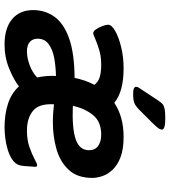

<svg xmlns="http://www.w3.org/2000/svg" viewBox="30 -788 765 866"><g transform="rotate(90 413.0 -355.5)"><path d="M405 -573Q387 -573 379.5 -576.5Q372 -580 372 -586Q372 -592 376 -598.5Q380 -605 387 -615L433 -685Q441 -697 448 -704Q455 -711 470 -714.5Q485 -718 515 -718Q565 -718 565 -703Q565 -694 556 -683Q547 -672 532 -657L476 -601Q461 -586 447.5 -579.5Q434 -573 405 -573ZM181 7Q108 7 67 -27Q26 -61 26 -122Q26 -176 56 -218Q86 -260 153 -284Q220 -308 332 -309Q342 -359 363 -398Q351 -415 329 -422Q307 -429 272 -429Q236 -429 206 -420Q176 -411 156 -402Q136 -393 130 -393Q121 -393 112.5 -406Q104 -419 98 -434.5Q92 -450 92 -460Q92 -476 120 -492Q148 -508 193 -519Q238 -530 289 -530Q394 -530 444 -488Q507 -530 598 -530Q654 -530 690 -516Q726 -502 746.5 -480Q767 -458 775 -433.5Q783 -409 783 -389Q783 -322 747 -283Q711 -244 654 -227.5Q597 -211 533 -211Q508 -211 488 -212.5Q468 -214 451 -216Q447 -149 480 -121.5Q513 -94 570 -94Q612 -94 644.5 -105.5Q677 -117 698 -128.5Q719 -140 725 -140Q728 -140 730.5 -138.5Q733 -137 733 -127Q732 -125 731.5 -112Q731 -99 729.5 -84Q728 -69 726 -61Q720 -41 700.5 -28Q681 -15 654.5 -7Q628 1 601 4Q574 7 555 7Q496 7 448.5 -8.5Q401 -24 370 -58Q343 -36 291.5 -14.5Q240 7 181 7ZM458 -301Q560 -297 609 -314Q658 -331 658 -374Q658 -401 639 -415Q620 -429 588 -429Q529 -429 499 -391.5Q469 -354 458 -301ZM212 -94Q242 -94 275 -106.5Q308 -119 330 -140Q321 -180 323 -225Q280 -224 242 -217Q204 -210 179.5 -192Q155 -174 155 -142Q155 -120 169.5 -107Q184 -94 212 -94Z"/></g></svg>

Font: Asap SemiBold
Style: Italic
Weight: 600
Italic angle: -6°
Designer: Pablo Cosgaya
Foundry: Omnibus-Type
Version: Version 3.001; ttfautohint (v1.8.3)